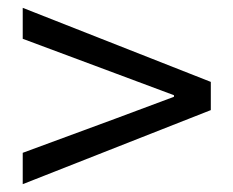

<svg xmlns="http://www.w3.org/2000/svg" viewBox="-20 -616 595 490"><path d="M38 -146 518 -335V-407L38 -596V-517L274 -429L424 -373V-369L274 -313L38 -226Z"/></svg>

Font: Noto Sans CJK JP
Style: Regular
Weight: 400
Designer: Ryoko NISHIZUKA 西塚涼子 (kana, bopomofo & ideographs); Paul D. Hunt (Latin, Greek & Cyrillic); Sandoll Communications 산돌커뮤니
Foundry: Adobe
Version: Version 2.004;hotconv 1.0.118;makeotfexe 2.5.65603